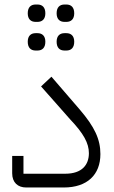

<svg xmlns="http://www.w3.org/2000/svg" viewBox="-20 -831 506 851"><path d="M266 -607H274C295 -607 309 -619 309 -646C309 -672 295 -684 274 -684H266C245 -684 231 -672 231 -646C231 -619 245 -607 266 -607ZM266 -734H274C295 -734 309 -746 309 -772C309 -799 295 -811 274 -811H266C245 -811 231 -799 231 -772C231 -746 245 -734 266 -734ZM138 -607H146C167 -607 181 -619 181 -646C181 -672 167 -684 146 -684H138C117 -684 103 -672 103 -646C103 -619 117 -607 138 -607ZM138 -734H146C167 -734 181 -746 181 -772C181 -799 167 -811 146 -811H138C117 -811 103 -799 103 -772C103 -746 117 -734 138 -734ZM96 0H263C366 0 425 -56 425 -148C425 -213 400 -268 333 -346L208 -491L162 -448L290 -303C351 -239 374 -196 374 -152C374 -101 344 -61 269 -61H84V-140H34V-63C34 -22 59 0 96 0Z"/></svg>

Font: IBM Plex Arabic Light
Style: Regular
Weight: 300
Designer: Mike Abbink, Paul van der Laan, Pieter van Rosmalen, Wael Morcos, Khajak Apelian
Foundry: Bold Monday
Version: Version 1.0